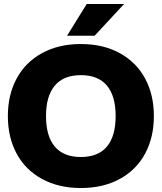

<svg xmlns="http://www.w3.org/2000/svg" viewBox="-20 -946 822 976"><path d="M588.9 -36.4Q504.4 9.8 391.1 9.8Q277.8 9.8 193.4 -36.4Q108.9 -82.5 64.5 -165.3Q20 -248 20 -356Q20 -463.9 64.5 -546.6Q108.9 -629.4 193.4 -675.8Q277.8 -722.2 391.1 -722.2Q504.4 -722.2 588.9 -675.8Q673.3 -629.4 717.8 -546.6Q762.2 -463.9 762.2 -356Q762.2 -248 717.8 -165.3Q673.3 -82.5 588.9 -36.4ZM213.9 -356Q213.9 -253.9 258.5 -200.9Q303.2 -147.9 391.1 -147.9Q479 -147.9 523.4 -200.9Q567.9 -253.9 567.9 -356Q567.9 -458 523.4 -511Q479 -564 391.1 -564Q303.2 -564 258.5 -510.7Q213.9 -457.5 213.9 -356ZM460.9 -764.2H320.8L420.9 -925.8H610.8Z"/></svg>

Font: Creato Display Black
Style: Regular
Weight: 900
Version: Version 1.000